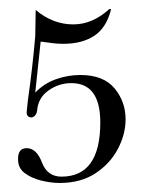

<svg xmlns="http://www.w3.org/2000/svg" viewBox="-20 -401 329 425"><path d="M112 4Q92 4 70.5 -1.5Q49 -7 34.5 -18Q20 -29 20 -48V-50Q20 -73 39 -73Q61 -73 73 -41Q85 -10 116 -10Q202 -10 202 -130Q202 -217 138 -217Q110 -217 87 -200.5Q64 -184 62 -155Q60 -144 51 -141Q39 -141 39 -152Q39 -155 40 -163Q41 -171 42 -181Q47 -216 51 -251Q55 -286 58 -321L59 -379Q97 -347 142 -347Q185 -347 222 -381H226Q216 -340 189 -322Q162 -304 120 -304Q108 -304 96 -305.5Q84 -307 70 -309L58 -196Q77 -216 103.5 -225.5Q130 -235 158 -235Q209 -235 233.5 -205.5Q258 -176 258 -137Q258 -104 241 -71.5Q224 -39 191.5 -17.5Q159 4 112 4Z"/></svg>

Font: Updock
Style: Regular
Weight: 400
Designer: Robert E. Leuschke
Foundry: Robert E. Leuschke
Version: Version 1.010; ttfautohint (v1.8.4.7-5d5b)